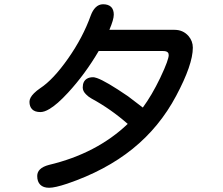

<svg xmlns="http://www.w3.org/2000/svg" viewBox="-20 -803 1040 894"><path d="M489.3 -664.1H793Q832 -664.1 857.4 -635.7Q877.9 -611.8 877.9 -581.1Q877.9 -502.4 800.3 -356.9Q722.7 -210.9 597.4 -109.9Q472.2 -8.8 293 52.2Q235.8 71.3 208.7 71.3Q181.6 71.3 167.5 57.1Q153.3 43 153.3 16.6Q153.3 -1.5 166 -14.2Q179.7 -27.8 208 -35.2Q429.7 -87.9 574.7 -226.1Q495.1 -295.9 406.7 -343.8Q391.1 -352.5 380.9 -363.3Q365.2 -378.4 365.2 -395.5Q365.2 -424.8 384.8 -436.5Q396 -443.4 413.1 -443.4Q418.9 -443.4 422.9 -441.9Q428.7 -440.4 431.6 -439.5Q472.7 -425.3 575.7 -355L645 -302.2Q687 -359.4 725.6 -439.5Q748 -486.8 756.8 -511.7Q765.6 -536.6 765.6 -545.9Q765.6 -554.7 761.2 -559.1Q754.9 -565.4 739.3 -565.4H439.5Q376.5 -458 296.9 -371.6Q246.1 -316.4 210 -295.4Q186.5 -281.2 168 -281.2Q142.6 -281.2 129.9 -293.9Q117.2 -306.6 117.2 -329.1Q117.2 -347.7 138.2 -368.7Q150.4 -380.9 167 -392.1Q228 -432.1 296.9 -530.3Q366.2 -628.9 402.8 -731.4Q411.6 -754.9 424.8 -768.1Q439.9 -783.2 460 -783.2Q484.4 -783.2 497.6 -770.5Q509.8 -757.8 509.8 -734.9Q509.8 -711.9 489.3 -664.1Z"/></svg>

Font: YuPearl-SemiBold
Style: SemiBold
Weight: 600
Designer: Max Yao
Foundry: Max-Everyday
Version: Version 1.011; ttfautohint (v1.8.3)